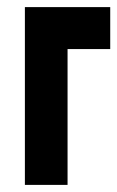

<svg xmlns="http://www.w3.org/2000/svg" viewBox="-20 -520 330 540"><path d="M50 -500H290V-382H170V0H50Z"/></svg>

Font: Tschichold
Style: Bold
Weight: 700
Designer: Peter Wiegel
Foundry: Peter Wiegel
Version: Version 1.000; ttfautohint (v1.3)